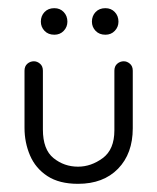

<svg xmlns="http://www.w3.org/2000/svg" viewBox="-20 -440 385 470"><path d="M260 -267Q260 -278 267 -284Q274 -290 283 -290Q291 -290 298 -284Q305 -278 305 -267V-126Q305 -64 269 -27Q233 10 171 10Q125 10 96 -9Q67 -28 53.5 -59.5Q40 -91 40 -127V-267Q40 -278 47 -284Q54 -290 63 -290Q71 -290 78 -284Q85 -278 85 -267V-123Q85 -74 111 -53Q137 -32 171 -32Q203 -32 231.5 -53Q260 -74 260 -121ZM113 -355Q98 -355 89 -364.5Q80 -374 80 -387Q80 -401 89 -410.5Q98 -420 113 -420Q127 -420 136 -410.5Q145 -401 145 -387Q145 -374 136 -364.5Q127 -355 113 -355ZM238 -355Q223 -355 214 -364.5Q205 -374 205 -387Q205 -401 214 -410.5Q223 -420 238 -420Q252 -420 261 -410.5Q270 -401 270 -387Q270 -374 261 -364.5Q252 -355 238 -355Z"/></svg>

Font: Dongle Light
Style: Regular
Weight: 300
Designer: Yanghee Ryu
Foundry: Yanghee Ryu
Version: Version 2.000